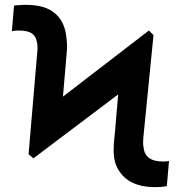

<svg xmlns="http://www.w3.org/2000/svg" viewBox="-20 -760 746 793"><path d="M133 -534Q135 -552 135 -560Q135 -604 114 -620Q97 -634 56 -634Q43 -634 29 -631L38 -737Q56 -739 64 -739Q73 -740 87 -740Q168 -740 208 -704Q249 -670 255 -599Q257 -579 257 -568Q257 -558 255 -536L240 -361L595 -634L614 -615L574 -212Q571 -187 571 -170Q571 -161 573 -151Q579 -93 652 -93H663Q666 -93 678 -95L669 9L644 12L622 13Q541 13 497 -25Q453 -64 450 -124Q449 -136 449.5 -146Q450 -156 450 -163Q452 -191 454 -205L468 -370L118 -106L98 -123Z"/></svg>

Font: Sinter Bold
Style: Regular
Weight: 700
Foundry: Adobe & rsms
Version: Version 1.000